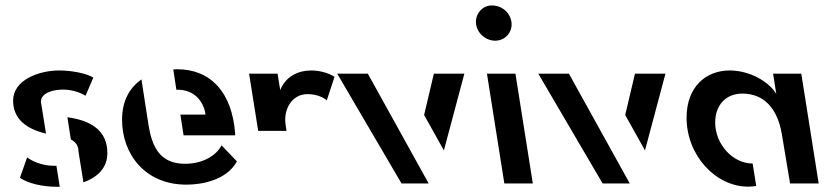

<svg xmlns="http://www.w3.org/2000/svg" viewBox="-20 -686 3110 718"><path d="M273.5 -119.5 292 -4C342 -22 381.5 -56 381.5 -113.5C381.5 -197 321.5 -235.5 232 -247.5L245 -164.5C262 -155.5 273.5 -142 273.5 -119.5ZM29 -309.5C29 -241.5 78.5 -203.5 152 -186.5L133 -305.5C133 -339.5 180.5 -351 215.5 -351C255.5 -351 288.5 -335.5 300 -328L329 -396C301 -412.5 246.5 -422.5 201.5 -422.5C126 -422.5 29 -387.5 29 -309.5ZM54.5 -21C85 0 139.5 12.5 192 12.5H203.5L191 -66H182C135 -66 97 -85 81.5 -97.5Z M535.5 -217.5 509 -389C462.5 -356 436.5 -307.5 436.5 -237.5C436.5 -112 520.5 4.5 677 4.5C736.5 4.5 827.5 -12.5 866 -82.5L808.5 -142.5C789.5 -105 739 -73.5 672 -73.5C573.5 -73.5 548 -143.5 535.5 -217.5ZM628 -426.5 639.5 -350.5H644C711 -350.5 743 -301.5 748.5 -257.5H654.5L666.5 -180H859C859.5 -181 859.5 -182.5 859.5 -184C848.5 -343.5 765.5 -427 643 -427C637 -427 633 -427 628 -426.5Z M911.5 -410.5 945.5 -196.5H1051.5L1048 -220C1039.5 -275 1070 -334 1130 -334C1164.5 -334 1191.5 -321 1202 -310.5L1231 -398.5C1216.5 -409 1182 -422.5 1144 -422.5C1091.5 -422.5 1058 -398.5 1041 -373.5C1034.5 -364 1030 -356 1028 -348.5L1018 -410.5Z M1602.5 -410.5 1566 -256 1640 -123.5 1716.5 -410.5ZM1241 -410.5 1481.5 0H1583L1355.5 -410.5Z M1836 -534C1872 -536 1898 -568.5 1892.5 -604.5C1886.5 -642.5 1852.5 -667.5 1815.5 -665.5C1781 -663.5 1755 -630.5 1760.5 -594.5C1766 -558.5 1800.5 -531.5 1836 -534ZM1801 -410.5 1866 0H1972.5L1907.5 -410.5Z M2354.5 -410.5 2318 -256 2392 -123.5 2468.5 -410.5ZM1993 -410.5 2233.5 0H2335L2107.5 -410.5Z M2904 -183 2934.5 0H3041.5L2976.5 -410.5H2871L2883 -334.5C2857 -379.5 2784.5 -422.5 2709 -422.5C2618.5 -422.5 2547.5 -360 2547.5 -246C2547.5 -104.5 2656.5 12 2777.5 12C2788 12 2798 11 2808 9.5L2794.5 -74.5C2720.5 -74.5 2654.5 -146 2654.5 -228C2654.5 -290.5 2692.5 -336 2756 -336C2836 -336 2887.5 -282 2904 -183Z"/></svg>

Font: Font.Observer
Style: Regular
Weight: 500
Italic angle: 9°
Version: Version 1.001;FEAKit 1.0